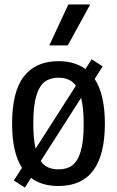

<svg xmlns="http://www.w3.org/2000/svg" viewBox="-20 -828 527 865"><path d="M452.5 -271Q452.5 10 243.5 10Q168 10 120 -26.5L92 17L42.5 -15L79 -72Q34.5 -141 34.5 -270.5Q34.5 -416.5 88.2 -484.5Q142 -552.5 243.5 -552.5Q316 -552.5 365 -517L393 -561L442.5 -529L406.5 -472.5Q452.5 -401.5 452.5 -271ZM130 -272.5Q130 -202 140.5 -158.5L322 -442Q308 -461 288.5 -469.5Q269 -478 243.5 -478Q206.5 -478 181.8 -459.8Q157 -441.5 143.5 -396.2Q130 -351 130 -272.5ZM357 -269Q357 -341.5 345.5 -387.5L163.5 -102.5Q177.5 -82.5 197.2 -73.8Q217 -65 243.5 -65Q281 -65 305.5 -83Q330 -101 343.5 -145.8Q357 -190.5 357 -269ZM202 -623.5 288 -808H386.5L285.5 -623.5Z"/></svg>

Font: Encode Sans Condensed Medium
Style: Regular
Weight: 500
Width: 3
Designer: Multiple Designers
Foundry: Impallari Type
Version: Version 2.000